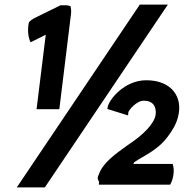

<svg xmlns="http://www.w3.org/2000/svg" viewBox="-20 -769 800 835"><path d="M616 -420C519 -420 452 -333 448 -302L447 -295L537 -267L538 -280C539 -289 573 -331 605 -331C652 -331 660 -298 657 -271C652 -234 608 -185 534 -137C482 -99 426 -61 409 -8C406 -3 402 7 408 15C408 15 408 18 411 22L410 34H720C735 9 740 -31 731 -56H560C560 -58 562 -62 566 -65C605 -92 664 -114 709 -174C731 -203 747 -231 754 -260C777 -345 728 -420 616 -420ZM139 -294H238L289 -710C290 -722 289 -733 287 -742C278 -745 270 -747 257 -746H243L129 -690C121 -686 113 -680 106 -673C98 -639 103 -605 113 -585L179 -618ZM175 46 710 -749H588L53 46Z"/></svg>

Font: Bluebird
Style: SfBdObl
Weight: 700
Designer: Jasper
Foundry: Cannot Into Space Fonts
Version: Version 0.98